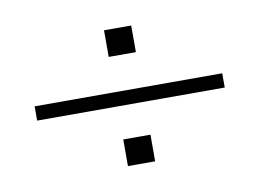

<svg xmlns="http://www.w3.org/2000/svg" viewBox="-50 -615 680 504"><g transform="rotate(-10 290.0 -363.0)"><path d="M540 -379.5V-341.5H40V-379.5ZM254 -253.5H326.5V-182.5H254ZM254 -544.5H326.5V-473.5H254Z"/></g></svg>

Font: Hepta Slab ExtraLight Light
Style: Regular
Weight: 300
Version: Version 1.100